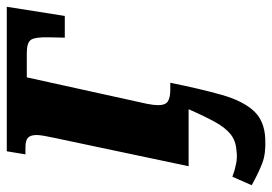

<svg xmlns="http://www.w3.org/2000/svg" viewBox="-165 -438 802 566"><g transform="rotate(-90 236.0 -155.0)"><path d="M109 226Q66 228 37.5 217Q9 206 -27 186L-2 129Q16 136 36 140Q56 144 76 141Q104 139 123 124Q142 109 159 78.5Q176 48 197 0H29L113 -398Q116 -411 118.5 -425.5Q121 -440 121 -448Q121 -466 113 -473.5Q105 -481 84 -481H64L73 -536H499L472 -365H408L409 -411Q410 -453 401.5 -465Q393 -477 363 -477H291L213 -123Q209 -102 209 -90Q209 -68 220.5 -61Q232 -54 254 -54H275Q257 35 239.5 97Q222 159 192.5 191.5Q163 224 109 226Z"/></g></svg>

Font: Noto Serif Condensed ExtraBold
Style: Italic
Weight: 800
Width: 3
Italic angle: -12°
Designer: Monotype Design Team
Foundry: Monotype Imaging Inc.
Version: Version 2.014; ttfautohint (v1.8.4.7-5d5b)